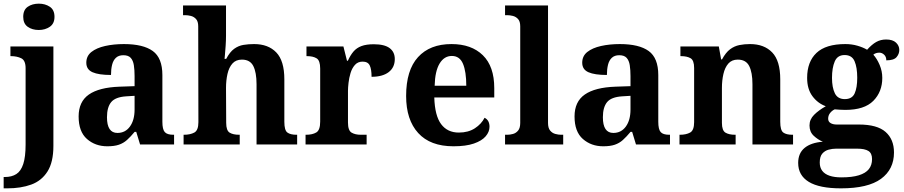

<svg xmlns="http://www.w3.org/2000/svg" viewBox="-40 -790 4943 1050"><path d="M-20 240V178H-12.8Q24 178 49.2 162Q74.3 146.1 87.2 106.9Q100 67.7 100 0V-417Q100 -459.7 76.1 -471.4Q52.2 -483 19.9 -483H17V-536H252V8Q252 97 219.6 148Q187.2 199 130.6 219.5Q74.1 240 0.3 240ZM172.1 -626Q136 -626 111.5 -643.5Q87 -661 87 -698Q87 -736 111.8 -753Q136.5 -770 172.5 -770Q207 -770 232.5 -753Q258 -736 258 -698Q258 -661 232.4 -643.5Q206.8 -626 172.1 -626Z M547 10Q481 10 435.5 -30Q390 -70 390 -153Q390 -234 446 -273Q502 -312 614 -316L696 -318.8V-374Q696 -407.6 692 -433.3Q688 -459 675 -473.5Q662 -488 634.5 -488Q609 -488 594 -474Q579 -460 573 -435.5Q567 -411 567 -380Q500 -380 466 -395Q432 -410 432 -447Q432 -483.8 460 -505.9Q488 -528 534.9 -538.5Q581.8 -549 637.8 -549Q743 -549 795.5 -511Q848 -473 848 -379.3V-124Q848 -82.6 861 -67.8Q874 -53 908 -53H912V0H726L705 -69H696.4Q674 -42 654.5 -24.5Q635 -7 610 1.5Q585 10 547 10ZM602.2 -63Q645.2 -63 670.6 -98Q696 -133 696 -191V-266L650.8 -263.2Q590.9 -259.5 567.9 -231.4Q545 -203.3 545 -148.8Q545 -63 602.2 -63Z M964 0V-53H966Q1000 -53 1022.5 -65Q1045 -77 1045 -122L1044 -646Q1044 -672.9 1032 -686Q1020 -699 1003.5 -703Q987 -707 973 -707H961V-760H1196V-595Q1196 -569 1194 -539.6Q1192 -510.2 1190 -489.1Q1188 -468 1188 -468H1197Q1217 -506 1240.5 -523Q1264 -540 1291.5 -544.5Q1319 -549 1349.6 -549Q1427 -549 1471 -503.2Q1515 -457.4 1515 -356V-123.8Q1515 -77.6 1531.5 -65.3Q1548 -53 1582 -53H1585V0H1363V-329Q1363 -394 1345.2 -429Q1327.4 -464 1283 -464Q1250 -464 1231 -442.5Q1212 -421 1204 -385.5Q1196 -350 1196 -309L1197 -118Q1197 -76 1216 -64.5Q1235 -53 1268 -53H1271V0Z M1631 0V-53H1634Q1668 -53 1689.5 -65.5Q1711 -78 1711 -125V-415Q1711 -459 1691.5 -471Q1672 -483 1639 -483H1636V-536H1838L1857.5 -458H1862.6Q1876 -488 1893 -508Q1910 -528 1936.5 -538Q1963 -548 2004 -548Q2062.6 -548 2090.8 -526.9Q2119 -505.8 2119 -467Q2119 -421 2085.5 -395.5Q2052 -370 1992 -370Q1992 -411 1982 -432Q1972 -453 1943 -453Q1917 -453 1901 -435Q1885 -417 1877 -390.5Q1869 -364 1866 -337Q1863 -310 1863 -293V-120Q1863 -76 1883 -64.5Q1903 -53 1933 -53H1965V0Z M2440 10Q2313 10 2247 -62.5Q2181 -135 2181 -265Q2181 -406 2246 -477.5Q2311 -549 2429 -549Q2538 -549 2600.5 -488Q2663 -427 2663 -308V-257H2335Q2338 -157 2372.5 -111Q2407 -65 2469 -65Q2521 -65 2557 -88.5Q2593 -112 2610 -146Q2624 -139 2630.5 -126.5Q2637 -114 2637 -97Q2637 -69 2616 -44.5Q2595 -20 2551.5 -5Q2508 10 2440 10ZM2510 -321Q2510 -398 2492 -441Q2474 -484 2431 -484Q2389 -484 2364 -442.5Q2339 -401 2337 -321Z M2722 0V-53H2734Q2749 -53 2765.5 -57.5Q2782 -62 2793.5 -76Q2805 -90 2805 -118V-646Q2805 -673 2793 -686Q2781 -699 2764.5 -703Q2748 -707 2734 -707H2722V-760H2957V-118Q2957 -90 2968.5 -76Q2980 -62 2997 -57.5Q3014 -53 3028 -53H3040V0Z M3259 10Q3193 10 3147.5 -30Q3102 -70 3102 -153Q3102 -234 3158 -273Q3214 -312 3326 -316L3408 -318.8V-374Q3408 -407.6 3404 -433.3Q3400 -459 3387 -473.5Q3374 -488 3346.5 -488Q3321 -488 3306 -474Q3291 -460 3285 -435.5Q3279 -411 3279 -380Q3212 -380 3178 -395Q3144 -410 3144 -447Q3144 -483.8 3172 -505.9Q3200 -528 3246.9 -538.5Q3293.8 -549 3349.8 -549Q3455 -549 3507.5 -511Q3560 -473 3560 -379.3V-124Q3560 -82.6 3573 -67.8Q3586 -53 3620 -53H3624V0H3438L3417 -69H3408.4Q3386 -42 3366.5 -24.5Q3347 -7 3322 1.5Q3297 10 3259 10ZM3314.2 -63Q3357.2 -63 3382.6 -98Q3408 -133 3408 -191V-266L3362.8 -263.2Q3302.9 -259.5 3279.9 -231.4Q3257 -203.3 3257 -148.8Q3257 -63 3314.2 -63Z M3676 0V-53H3678Q3712 -53 3734 -65Q3756 -77 3756 -122V-418.4Q3756 -460.2 3736.5 -471.6Q3717 -483 3684 -483H3681V-536H3891L3903.7 -465H3908.5Q3929 -503 3952.5 -520.5Q3976 -538 4003.3 -543.5Q4030.7 -549 4061.9 -549Q4139 -549 4183 -503.2Q4227 -457.4 4227 -356V-123.8Q4227 -77.6 4243.5 -65.3Q4260 -53 4294 -53H4297V0H4075V-329Q4075 -394 4057.1 -429Q4039.3 -464 3994.8 -464Q3962 -464 3943.2 -442.5Q3924.3 -420.9 3916.2 -385.5Q3908 -350.1 3908 -309V-118Q3908 -76 3927.5 -64.5Q3947 -53 3980 -53H3983V0Z M4559 240Q4441 240 4383 204.5Q4325 169 4325 101Q4325 48 4360 19Q4395 -10 4460 -15Q4433 -26 4410 -47.5Q4387 -69 4387 -104Q4387 -137 4412 -162Q4437 -187 4476 -209Q4432 -225 4403 -264Q4374 -303 4374 -364Q4374 -452 4425 -500.5Q4476 -549 4583 -549Q4618 -549 4649 -540Q4680 -531 4702 -518Q4728 -547 4752 -560.5Q4776 -574 4806 -574Q4842 -574 4860 -557Q4878 -540 4878 -517Q4878 -495 4863 -477.5Q4848 -460 4807 -460Q4807 -480 4795 -491Q4783 -502 4769 -502Q4749 -502 4736 -491Q4756 -469 4770.5 -435Q4785 -401 4785 -364Q4785 -288 4736 -238.5Q4687 -189 4583 -189Q4572 -189 4553 -190Q4534 -191 4525 -192Q4511 -186 4500 -172.5Q4489 -159 4489 -141Q4489 -125 4502 -117Q4515 -109 4536 -109H4657Q4757 -109 4803 -68.5Q4849 -28 4849 44Q4849 136 4778 188Q4707 240 4559 240ZM4561 180Q4620 180 4657 168.5Q4694 157 4711.5 135Q4729 113 4729 80Q4729 48 4709 35.5Q4689 23 4648 23H4532Q4512 23 4491.5 28.5Q4471 34 4457 50Q4443 66 4443 99Q4443 126 4456.5 144Q4470 162 4496.5 171Q4523 180 4561 180ZM4580 -248Q4620 -248 4634 -279.5Q4648 -311 4648 -365Q4648 -421 4633.5 -455Q4619 -489 4579 -489Q4540 -489 4525 -454Q4510 -419 4510 -364Q4510 -312 4525.5 -280Q4541 -248 4580 -248Z"/></svg>

Font: Noto Serif Khojki
Style: Regular
Weight: 400
Designer: Juan Bruce
Version: Version 2.002